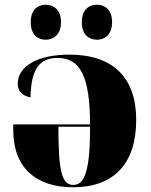

<svg xmlns="http://www.w3.org/2000/svg" viewBox="-20 -782 638 812"><path d="M391 -614C421 -614 454 -634 454 -688C454 -743 421 -762 391 -762C357 -762 326 -743 326 -688C326 -634 357 -614 391 -614ZM173 -614C205 -614 238 -634 238 -688C238 -743 205 -762 173 -762C141 -762 110 -743 110 -688C110 -634 141 -614 173 -614ZM289 10C459 10 556 -87 556 -275C556 -450 462 -551 273 -551C138 -551 55 -501 55 -428C55 -394 76 -377 109 -370C111 -487 146 -537 222 -537C321 -537 360 -458 361 -256H36V-232C36 -73 132 10 289 10ZM290 0C241 0 227 -59 227 -246H361C361 -59 338 0 290 0Z"/></svg>

Font: Noto Serif Display Black
Style: Regular
Weight: 900
Designer: Monotype Design Team
Foundry: Monotype Imaging Inc.
Version: Version 2.009